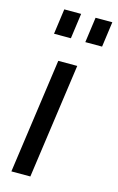

<svg xmlns="http://www.w3.org/2000/svg" viewBox="-120 -830 540 880"><g transform="rotate(15 149.5 -390.0)"><path d="M29 0 105.5 -545H195.5L119 0ZM54.5 -660 71 -780H151L134.5 -660ZM203 -660 219.5 -780H299L282.5 -660Z"/></g></svg>

Font: Mohave Light Medium
Style: Italic
Weight: 500
Italic angle: -8°
Version: Version 2.003